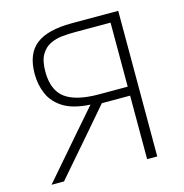

<svg xmlns="http://www.w3.org/2000/svg" viewBox="-106 -810 869 908"><g transform="rotate(-15 329.0 -356.5)"><path d="M35.5 0Q59.5 -27.5 89.5 -62.5Q119.5 -97.5 151.2 -133.8Q183 -170 210.5 -202.5L311.5 -318.5Q228.5 -323 181.2 -352.2Q134 -381.5 114 -427.2Q94 -473 94 -526.5Q94 -625 150.5 -669Q207 -713 324.5 -713H553V0H503.5V-311H365L248.5 -175.5Q212.5 -134 174.5 -90.2Q136.5 -46.5 96.5 0ZM363 -355H503.5V-668.5H327Q298 -668.5 266.5 -665.5Q235 -662.5 207.5 -649.2Q180 -636 162.8 -606.5Q145.5 -577 145.5 -524Q145.5 -433.5 198 -394.2Q250.5 -355 363 -355Z"/></g></svg>

Font: Commissioner ExtraLight
Style: Regular
Weight: 200
Designer: Kostas Bartsokas
Foundry: Kostas Bartsokas
Version: Version 1.000; ttfautohint (v1.8.3)